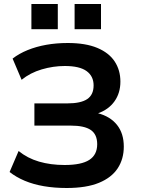

<svg xmlns="http://www.w3.org/2000/svg" viewBox="-20 -930 705 960"><path d="M313 10Q252 10 199.5 1Q147 -8 104 -26Q61 -44 28 -70L73 -175Q117 -139 175 -122Q233 -105 303 -105Q387 -105 426.5 -130.5Q466 -156 466 -209Q466 -258 434 -280Q402 -302 333 -302H152V-413H316Q384 -413 416 -434.5Q448 -456 448 -503Q448 -549 413 -574.5Q378 -600 304 -600Q246 -600 188.5 -583Q131 -566 88 -531L43 -637Q75 -662 118 -679.5Q161 -697 211.5 -706Q262 -715 319 -715Q408 -715 466.5 -690.5Q525 -666 553.5 -622.5Q582 -579 582 -522Q582 -465 552.5 -423.5Q523 -382 469 -363V-364Q531 -348 565 -305.5Q599 -263 599 -197Q599 -135 568.5 -88.5Q538 -42 475 -16Q412 10 313 10ZM353 -784V-910H485V-784ZM137 -784V-910H269V-784Z"/></svg>

Font: Nunito Sans 8pt
Style: Bold
Weight: 700
Version: Version 3.101;gftools[0.9.27]